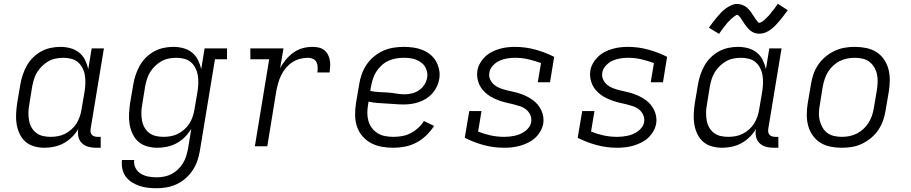

<svg xmlns="http://www.w3.org/2000/svg" viewBox="-20 -777 4840 1020"><path d="M216 8Q188 8 161.5 0.5Q135 -7 115.5 -24Q96 -41 84.5 -65.5Q73 -90 68.5 -116.5Q64 -143 65.5 -171.5Q67 -200 71 -228L88 -328Q92 -353 100.5 -378.5Q109 -404 122 -427.5Q135 -451 155 -471Q175 -491 199 -504Q223 -517 249 -522.5Q275 -528 301 -528Q328 -528 354 -521Q380 -514 400 -498Q420 -482 431.5 -459Q443 -436 449 -410L467 -520H532L462 -96Q460 -86 461 -77Q462 -68 467.5 -61.5Q473 -55 481.5 -52.5Q490 -50 499 -50H515V8H489Q468 8 448.5 2.5Q429 -3 415 -16.5Q401 -30 396.5 -50.5Q392 -71 396 -92Q382 -68 362 -48.5Q342 -29 318 -16Q294 -3 267.5 2.5Q241 8 216 8ZM249 -50Q268 -50 287.5 -53.5Q307 -57 325 -66Q343 -75 359 -89Q375 -103 386 -120.5Q397 -138 403.5 -157Q410 -176 413 -195L430 -295Q433 -316 433.5 -337.5Q434 -359 430.5 -379Q427 -399 417.5 -417Q408 -435 393 -447.5Q378 -460 357.5 -465Q337 -470 316 -470Q297 -470 276.5 -466Q256 -462 238 -452Q220 -442 204.5 -427Q189 -412 178 -394.5Q167 -377 161 -357.5Q155 -338 151 -318L135 -218Q131 -198 131 -177Q131 -156 134.5 -136.5Q138 -117 147.5 -100Q157 -83 172.5 -71Q188 -59 208 -54.5Q228 -50 249 -50Z M814 223Q790 223 766.5 220.5Q743 218 721 210.5Q699 203 680 191Q661 179 648 161Q635 143 630 120Q625 97 628 73H693Q690 96 700 115.5Q710 135 728.5 146Q747 157 768.5 161Q790 165 813 165Q833 165 853 161Q873 157 891.5 147.5Q910 138 925.5 123Q941 108 952 90Q963 72 969 52.5Q975 33 979 13L996 -92Q981 -68 961.5 -48.5Q942 -29 918 -16Q894 -3 867.5 2.5Q841 8 816 8Q788 8 761.5 0.5Q735 -7 715.5 -24Q696 -41 684.5 -65.5Q673 -90 668.5 -116.5Q664 -143 665.5 -171.5Q667 -200 671 -228L688 -328Q692 -353 700.5 -378.5Q709 -404 722 -427.5Q735 -451 755 -471Q775 -491 799 -504Q823 -517 849 -522.5Q875 -528 901 -528Q928 -528 954 -521Q980 -514 1000 -498Q1020 -482 1031.5 -459Q1043 -436 1049 -410L1067 -520H1186V-462H1122L1042 23Q1038 49 1029 75.5Q1020 102 1004.5 126Q989 150 967 169.5Q945 189 919.5 201Q894 213 867 218Q840 223 814 223ZM849 -50Q868 -50 887.5 -53.5Q907 -57 925 -66Q943 -75 959 -89Q975 -103 986 -120.5Q997 -138 1003.5 -157Q1010 -176 1013 -195L1030 -295Q1033 -316 1033.5 -337.5Q1034 -359 1030.5 -379Q1027 -399 1017.5 -417Q1008 -435 993 -447.5Q978 -460 957.5 -465Q937 -470 916 -470Q897 -470 876.5 -466Q856 -462 838 -452Q820 -442 804.5 -427Q789 -412 778 -394.5Q767 -377 761 -357.5Q755 -338 751 -318L735 -218Q731 -198 731 -177Q731 -156 734.5 -136.5Q738 -117 747.5 -100Q757 -83 772.5 -71Q788 -59 808 -54.5Q828 -50 849 -50Z M1334 0 1410 -462H1310V-520H1486L1468 -414Q1480 -438 1498.5 -460Q1517 -482 1539.5 -498Q1562 -514 1588 -521Q1614 -528 1640 -528Q1657 -528 1673 -524.5Q1689 -521 1701.5 -511.5Q1714 -502 1721.5 -488Q1729 -474 1732 -458.5Q1735 -443 1734 -426Q1733 -409 1731 -392H1666Q1668 -406 1667.5 -420.5Q1667 -435 1661.5 -446.5Q1656 -458 1643.5 -464Q1631 -470 1617 -470Q1596 -470 1574 -464.5Q1552 -459 1532.5 -446Q1513 -433 1498 -415Q1483 -397 1473.5 -377Q1464 -357 1458 -336Q1452 -315 1448 -294L1400 0Z M2070 8Q2038 8 2007.5 2.5Q1977 -3 1951 -17Q1925 -31 1905.5 -53.5Q1886 -76 1876.5 -104.5Q1867 -133 1866.5 -164.5Q1866 -196 1871 -228L1888 -328Q1892 -355 1901.5 -382Q1911 -409 1927 -433Q1943 -457 1966.5 -476.5Q1990 -496 2016 -507.5Q2042 -519 2069.5 -523.5Q2097 -528 2124 -528Q2150 -528 2175.5 -524.5Q2201 -521 2223.5 -512Q2246 -503 2265 -488Q2284 -473 2296 -452Q2308 -431 2313 -406Q2318 -381 2313 -355Q2310 -336 2300.5 -316.5Q2291 -297 2277 -281Q2263 -265 2245 -253.5Q2227 -242 2206.5 -235Q2186 -228 2166 -225Q2146 -222 2126 -222Q2102 -222 2079 -224Q2056 -226 2032 -227Q2008 -228 1984.5 -230Q1961 -232 1938 -237L1935 -218Q1931 -196 1931.5 -174Q1932 -152 1938 -132Q1944 -112 1957 -95.5Q1970 -79 1987.5 -68.5Q2005 -58 2026.5 -54Q2048 -50 2070 -50Q2093 -50 2116 -54Q2139 -58 2160.5 -69Q2182 -80 2201 -97Q2220 -114 2232 -134L2286 -108Q2269 -81 2244.5 -57.5Q2220 -34 2191 -19Q2162 -4 2131 2Q2100 8 2070 8ZM2130 -276Q2149 -276 2169 -281Q2189 -286 2206 -297.5Q2223 -309 2234.5 -327Q2246 -345 2249 -364Q2252 -380 2248.5 -396Q2245 -412 2237 -424.5Q2229 -437 2216 -446Q2203 -455 2188.5 -460.5Q2174 -466 2158 -468Q2142 -470 2125 -470Q2105 -470 2084 -466.5Q2063 -463 2043.5 -454Q2024 -445 2007.5 -430Q1991 -415 1979.5 -397Q1968 -379 1961.5 -359Q1955 -339 1951 -318L1947 -294Q1970 -289 1993 -288Q2016 -287 2039.5 -285.5Q2063 -284 2085 -280Q2107 -276 2130 -276Z M2659 8Q2602 8 2549 -6.5Q2496 -21 2449 -45L2473 -187H2538L2520 -78Q2552 -65 2587 -57.5Q2622 -50 2659 -50Q2673 -50 2687 -51.5Q2701 -53 2715 -56Q2729 -59 2743 -65Q2757 -71 2769.5 -80Q2782 -89 2791 -102Q2800 -115 2802 -129Q2805 -148 2797.5 -165.5Q2790 -183 2776 -194.5Q2762 -206 2744.5 -212Q2727 -218 2709 -222.5Q2691 -227 2673 -231Q2655 -235 2637.5 -241Q2620 -247 2603 -255Q2586 -263 2572 -273.5Q2558 -284 2546 -297.5Q2534 -311 2526.5 -327.5Q2519 -344 2516 -362.5Q2513 -381 2516 -401Q2519 -421 2530 -440.5Q2541 -460 2557 -475.5Q2573 -491 2592.5 -501Q2612 -511 2632.5 -517Q2653 -523 2673.5 -525.5Q2694 -528 2715 -528Q2771 -528 2824 -513.5Q2877 -499 2924 -475L2902 -340H2837L2854 -442Q2821 -454 2787 -462Q2753 -470 2716 -470Q2696 -470 2674.5 -466.5Q2653 -463 2634 -454.5Q2615 -446 2599 -429Q2583 -412 2580 -392Q2576 -372 2584 -355Q2592 -338 2605.5 -326.5Q2619 -315 2636.5 -308.5Q2654 -302 2672 -297.5Q2690 -293 2708.5 -289Q2727 -285 2744.5 -279Q2762 -273 2778 -265Q2794 -257 2809 -246.5Q2824 -236 2835.5 -222.5Q2847 -209 2855 -192.5Q2863 -176 2866 -157.5Q2869 -139 2866 -120Q2862 -99 2850.5 -79Q2839 -59 2822.5 -44Q2806 -29 2785.5 -19Q2765 -9 2744 -3Q2723 3 2701.5 5.5Q2680 8 2659 8Z M3259 8Q3202 8 3149 -6.5Q3096 -21 3049 -45L3073 -187H3138L3120 -78Q3152 -65 3187 -57.5Q3222 -50 3259 -50Q3273 -50 3287 -51.5Q3301 -53 3315 -56Q3329 -59 3343 -65Q3357 -71 3369.5 -80Q3382 -89 3391 -102Q3400 -115 3402 -129Q3405 -148 3397.5 -165.5Q3390 -183 3376 -194.5Q3362 -206 3344.5 -212Q3327 -218 3309 -222.5Q3291 -227 3273 -231Q3255 -235 3237.5 -241Q3220 -247 3203 -255Q3186 -263 3172 -273.5Q3158 -284 3146 -297.5Q3134 -311 3126.5 -327.5Q3119 -344 3116 -362.5Q3113 -381 3116 -401Q3119 -421 3130 -440.5Q3141 -460 3157 -475.5Q3173 -491 3192.5 -501Q3212 -511 3232.5 -517Q3253 -523 3273.5 -525.5Q3294 -528 3315 -528Q3371 -528 3424 -513.5Q3477 -499 3524 -475L3502 -340H3437L3454 -442Q3421 -454 3387 -462Q3353 -470 3316 -470Q3296 -470 3274.5 -466.5Q3253 -463 3234 -454.5Q3215 -446 3199 -429Q3183 -412 3180 -392Q3176 -372 3184 -355Q3192 -338 3205.5 -326.5Q3219 -315 3236.5 -308.5Q3254 -302 3272 -297.5Q3290 -293 3308.5 -289Q3327 -285 3344.5 -279Q3362 -273 3378 -265Q3394 -257 3409 -246.5Q3424 -236 3435.5 -222.5Q3447 -209 3455 -192.5Q3463 -176 3466 -157.5Q3469 -139 3466 -120Q3462 -99 3450.5 -79Q3439 -59 3422.5 -44Q3406 -29 3385.5 -19Q3365 -9 3344 -3Q3323 3 3301.5 5.5Q3280 8 3259 8Z M3816 8Q3788 8 3761.5 0.5Q3735 -7 3715.5 -24Q3696 -41 3684.5 -65.5Q3673 -90 3668.5 -116.5Q3664 -143 3665.5 -171.5Q3667 -200 3671 -228L3688 -328Q3692 -353 3700.5 -378.5Q3709 -404 3722 -427.5Q3735 -451 3755 -471Q3775 -491 3799 -504Q3823 -517 3849 -522.5Q3875 -528 3901 -528Q3928 -528 3954 -521Q3980 -514 4000 -498Q4020 -482 4031.5 -459Q4043 -436 4049 -410L4067 -520H4132L4062 -96Q4060 -86 4061 -77Q4062 -68 4067.5 -61.5Q4073 -55 4081.5 -52.5Q4090 -50 4099 -50H4115V8H4089Q4068 8 4048.5 2.5Q4029 -3 4015 -16.5Q4001 -30 3996.5 -50.5Q3992 -71 3996 -92Q3982 -68 3962 -48.5Q3942 -29 3918 -16Q3894 -3 3867.5 2.5Q3841 8 3816 8ZM3849 -50Q3868 -50 3887.5 -53.5Q3907 -57 3925 -66Q3943 -75 3959 -89Q3975 -103 3986 -120.5Q3997 -138 4003.5 -157Q4010 -176 4013 -195L4030 -295Q4033 -316 4033.5 -337.5Q4034 -359 4030.5 -379Q4027 -399 4017.5 -417Q4008 -435 3993 -447.5Q3978 -460 3957.5 -465Q3937 -470 3916 -470Q3897 -470 3876.5 -466Q3856 -462 3838 -452Q3820 -442 3804.5 -427Q3789 -412 3778 -394.5Q3767 -377 3761 -357.5Q3755 -338 3751 -318L3735 -218Q3731 -198 3731 -177Q3731 -156 3734.5 -136.5Q3738 -117 3747.5 -100Q3757 -83 3772.5 -71Q3788 -59 3808 -54.5Q3828 -50 3849 -50ZM3800 -597 3746 -630Q3759 -648 3770.5 -663Q3782 -678 3792.5 -690Q3803 -702 3812.5 -712Q3822 -722 3836.5 -732.5Q3851 -743 3866 -749.5Q3881 -756 3897 -756Q3903 -756 3908 -755Q3913 -754 3918 -752.5Q3923 -751 3927.5 -749Q3932 -747 3937 -744.5Q3942 -742 3945.5 -739Q3949 -736 3952.5 -732.5Q3956 -729 3959.5 -725Q3963 -721 3966.5 -717Q3970 -713 3972 -709Q3974 -705 3977 -701Q3980 -697 3983 -692.5Q3986 -688 3989 -683.5Q3992 -679 3995 -674.5Q3998 -670 4001 -667Q4004 -664 4006 -660Q4008 -656 4014 -656Q4018 -656 4021.5 -658Q4025 -660 4028.5 -662Q4032 -664 4036 -667Q4040 -670 4044 -674Q4048 -678 4049 -679Q4050 -680 4052.5 -682.5Q4055 -685 4057.5 -687.5Q4060 -690 4063 -693Q4066 -696 4068.5 -699Q4071 -702 4073.5 -705.5Q4076 -709 4079 -713Q4082 -717 4085.5 -720.5Q4089 -724 4092 -728.5Q4095 -733 4098.5 -737.5Q4102 -742 4105 -746.5Q4108 -751 4112 -757L4165 -723Q4152 -705 4140.5 -690Q4129 -675 4118.5 -663Q4108 -651 4098.5 -641Q4089 -631 4075 -620.5Q4061 -610 4046 -604Q4031 -598 4015 -598Q4004 -598 3994 -600.5Q3984 -603 3975 -608.5Q3966 -614 3959.5 -620.5Q3953 -627 3946.5 -635Q3940 -643 3935 -650.5Q3930 -658 3924 -667.5Q3918 -677 3913 -684Q3908 -691 3900 -697Q3899 -697 3898.5 -697.5Q3898 -698 3897 -698Q3893 -698 3889.5 -695.5Q3886 -693 3883 -691Q3880 -689 3876 -686Q3872 -683 3867.5 -679Q3863 -675 3862 -674Q3861 -673 3858.5 -670.5Q3856 -668 3853.5 -665.5Q3851 -663 3848 -660Q3845 -657 3842.5 -654Q3840 -651 3837.5 -647.5Q3835 -644 3832 -640.5Q3829 -637 3826 -633Q3823 -629 3819.5 -624.5Q3816 -620 3813 -615.5Q3810 -611 3806.5 -606.5Q3803 -602 3800 -597Z M4452 8Q4421 8 4391.5 2Q4362 -4 4338 -19Q4314 -34 4297.5 -57.5Q4281 -81 4273.5 -109Q4266 -137 4266 -167Q4266 -197 4271 -228L4288 -328Q4292 -355 4301 -381.5Q4310 -408 4326 -432Q4342 -456 4364.5 -475Q4387 -494 4413.5 -506.5Q4440 -519 4467 -523.5Q4494 -528 4521 -528Q4552 -528 4581.5 -522Q4611 -516 4635 -501Q4659 -486 4675.5 -462.5Q4692 -439 4699.5 -411Q4707 -383 4707 -353Q4707 -323 4702 -292L4685 -192Q4681 -165 4672 -138.5Q4663 -112 4647 -88Q4631 -64 4608.5 -45Q4586 -26 4560 -13.5Q4534 -1 4506.5 3.5Q4479 8 4452 8ZM4453 -50Q4473 -50 4493 -54Q4513 -58 4532 -67.5Q4551 -77 4567 -92Q4583 -107 4594 -124.5Q4605 -142 4612 -162Q4619 -182 4622 -202L4639 -302Q4642 -323 4642.5 -344Q4643 -365 4638.5 -384.5Q4634 -404 4623.5 -421Q4613 -438 4597.5 -449.5Q4582 -461 4562 -465.5Q4542 -470 4521 -470Q4501 -470 4480.5 -466Q4460 -462 4441 -452.5Q4422 -443 4406 -428Q4390 -413 4379 -395.5Q4368 -378 4361.5 -358Q4355 -338 4351 -318L4335 -218Q4331 -197 4330.5 -176Q4330 -155 4335 -135.5Q4340 -116 4350 -99Q4360 -82 4375.5 -70.5Q4391 -59 4411.5 -54.5Q4432 -50 4453 -50Z"/></svg>

Font: Iosevka Etoile Light
Style: Italic
Weight: 300
Italic angle: -9°
Designer: Belleve Invis
Foundry: Belleve Invis
Version: Version 22.1.2; ttfautohint (v1.8.4)